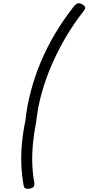

<svg xmlns="http://www.w3.org/2000/svg" viewBox="-20 -1102 553 1201"><path d="M501 -1030Q443 -956 394 -873.5Q345 -791 306.5 -703.5Q268 -616 242 -524Q216 -432 206 -338Q193 -273 186.5 -207Q180 -141 182 -79Q184 -17 194 36Q197 58 190.5 66Q184 74 166 78Q149 80 139.5 76.5Q130 73 128 59Q116 -6 113.5 -73Q111 -140 117.5 -208Q124 -276 138 -342Q148 -437 172.5 -530Q197 -623 235 -714Q273 -805 325 -892Q377 -979 442 -1062Q456 -1079 467.5 -1081.5Q479 -1084 496 -1074Q510 -1066 512.5 -1056.5Q515 -1047 501 -1030Z"/></svg>

Font: Playwrite RO Light
Style: Regular
Weight: 300
Version: Version 1.002